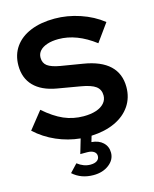

<svg xmlns="http://www.w3.org/2000/svg" viewBox="-136 -800 903 1125"><g transform="rotate(-15 315.5 -237.5)"><path d="M289.7 235.3Q215 235.3 164.6 190L209.6 142.3Q246.9 171.4 287.6 171.4Q314 171.4 328.2 161.1Q342.3 150.8 342.3 133.1Q342.3 116.1 327.7 106.1Q313.2 96.2 287.6 96.2H245.7L271.6 8Q197.4 0.7 127.8 -29.6Q58.1 -60 3.1 -110.7L86.3 -215.2Q147.5 -161.5 203.6 -137.1Q259.7 -112.8 322.7 -112.8Q367 -112.8 399.1 -123.5Q431.3 -134.2 448.8 -154.3Q466.4 -174.3 466.4 -200.7Q466.4 -236.8 440 -256.5Q413.6 -276.2 351.2 -286.7L212.3 -310.5Q122.7 -326.1 76.1 -374.1Q29.6 -422.1 29.6 -498.3Q29.6 -563.4 63.1 -611Q96.6 -658.6 158.5 -684.1Q220.4 -709.7 304.9 -709.7Q381.8 -709.7 458.6 -683.9Q535.5 -658.1 593.8 -611.7L516.1 -503.8Q406.2 -587.9 295.5 -587.9Q256.2 -587.9 227.1 -578.1Q198.1 -568.4 182.4 -550.9Q166.8 -533.4 166.8 -509.3Q166.8 -476.7 190.1 -459.3Q213.5 -441.9 266.6 -432.8L398.8 -411Q503.8 -394.2 556.1 -344.7Q608.5 -295.3 608.5 -214Q608.5 -149.4 575.2 -100.2Q541.9 -50.9 481.2 -22.6Q420.5 5.7 337.5 9.3L326.9 45.1Q370.9 48.6 396.4 72.7Q421.9 96.9 421.9 134.3Q421.9 177.1 384 206.2Q346.2 235.3 289.7 235.3Z"/></g></svg>

Font: Red Hat Display
Style: Regular
Weight: 300
Designer: Pentagram, MCKL
Foundry: Pentagram, MCKL
Version: Version 1.023